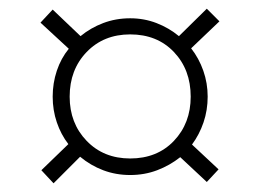

<svg xmlns="http://www.w3.org/2000/svg" viewBox="-20 -524 600 441"><path d="M103 -103 75 -133 137 -193Q120 -215 110.5 -243Q101 -271 101 -302Q101 -333 110.5 -361.5Q120 -390 138 -412L73 -472L101 -502L165 -441Q188 -460 217 -471Q246 -482 279 -482Q311 -482 339.5 -471Q368 -460 391 -441L455 -504L484 -475L419 -413Q437 -390 447 -361.5Q457 -333 457 -302Q457 -271 447.5 -243Q438 -215 421 -192L482 -135L455 -106L394 -163Q370 -144 341 -133Q312 -122 279 -122Q246 -122 217 -133Q188 -144 164 -164ZM279 -160Q341 -160 379.5 -200.5Q418 -241 418 -302Q418 -364 379.5 -404.5Q341 -445 279 -445Q218 -445 179 -404.5Q140 -364 140 -302Q140 -241 179 -200.5Q218 -160 279 -160Z"/></svg>

Font: Readex Pro Light
Style: Regular
Weight: 300
Designer: Bonnie Shaver-Troup, Thomas Jockin
Foundry: Lexend
Version: Version 1.200; ttfautohint (v1.8.3)